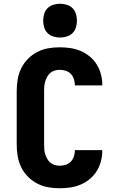

<svg xmlns="http://www.w3.org/2000/svg" viewBox="-20 -995 640 1023"><path d="M297 8Q266 8 235.5 2.5Q205 -3 177.5 -17.5Q150 -32 128 -54.5Q106 -77 92.5 -105Q79 -133 74 -164Q69 -195 69 -226V-509Q69 -540 74 -571Q79 -602 92.5 -630Q106 -658 128 -680.5Q150 -703 177.5 -717.5Q205 -732 235.5 -737.5Q266 -743 297 -743Q326 -743 354 -739Q382 -735 408.5 -724Q435 -713 457.5 -694.5Q480 -676 495 -652Q510 -628 517.5 -600Q525 -572 525 -544V-540H379V-542Q379 -558 373.5 -574Q368 -590 357 -601.5Q346 -613 330 -618Q314 -623 297 -623Q284 -623 271 -619Q258 -615 248 -606.5Q238 -598 231.5 -586Q225 -574 221 -561.5Q217 -549 216 -536Q215 -523 215 -509V-226Q215 -212 216 -199Q217 -186 221 -173.5Q225 -161 231.5 -149Q238 -137 248 -128.5Q258 -120 271 -116Q284 -112 297 -112Q314 -112 330 -117Q346 -122 357 -133.5Q368 -145 373.5 -161Q379 -177 379 -193V-195H525V-191Q525 -163 517.5 -135Q510 -107 495 -83Q480 -59 457.5 -40.5Q435 -22 408.5 -11Q382 0 354 4Q326 8 297 8ZM300 -795Q282 -795 264 -800.5Q246 -806 233.5 -818.5Q221 -831 215.5 -849Q210 -867 210 -885Q210 -903 215.5 -921Q221 -939 233.5 -951.5Q246 -964 264 -969.5Q282 -975 300 -975Q318 -975 336 -969.5Q354 -964 366.5 -951.5Q379 -939 384.5 -921Q390 -903 390 -885Q390 -867 384.5 -849Q379 -831 366.5 -818.5Q354 -806 336 -800.5Q318 -795 300 -795Z"/></svg>

Font: Iosevka Heavy Extended
Style: Regular
Weight: 900
Width: 7
Monospace: yes
Designer: Belleve Invis
Foundry: Belleve Invis
Version: Version 32.5.0; ttfautohint (v1.8.4)